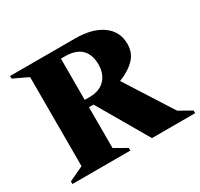

<svg xmlns="http://www.w3.org/2000/svg" viewBox="-140 -838 1060 1016"><g transform="rotate(-30 390.0 -330.0)"><path d="M30 0V-16L119 -58V-602L30 -644V-660H427Q532 -660 592.5 -616.5Q653 -573 653 -497Q653 -442 617 -405.5Q581 -369 521 -346L704 -59L780 -16V0H516L337 -308H309V-59L384 -16V0ZM333 -605H309V-353H339Q399 -353 432.5 -387.5Q466 -422 466 -479Q466 -540 433 -572.5Q400 -605 333 -605Z"/></g></svg>

Font: Spectral SC ExtraBold
Style: Regular
Weight: 800
Designer: Jean-Baptiste Levee
Foundry: Production Type
Version: Version 2.001